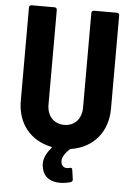

<svg xmlns="http://www.w3.org/2000/svg" viewBox="-59 -744 677 969"><g transform="rotate(5 279.5 -260.0)"><path d="M365 -688V-208C365 -151 330 -113 278 -113C225 -113 190 -151 190 -208V-688C190 -695 185 -700 178 -700H61C54 -700 49 -695 49 -688V-215C49 -100 116 -19 222 3C226 4 227 6 224 9C200 36 187 64 187 92C187 101 189 109 191 118C203 167 244 180 282 180C302 180 322 176 336 172C342 169 345 166 345 160C345 159 345 158 345 157L338 109C337 102 334 100 329 100C328 100 325 100 323 101C319 102 315 103 310 103C294 103 280 92 280 69C280 50 294 28 317 7C319 6 321 5 323 5C434 -13 506 -96 506 -215V-688C506 -695 501 -700 494 -700H377C370 -700 365 -695 365 -688Z"/></g></svg>

Font: Barlow Semi Condensed
Style: Bold
Weight: 700
Width: 4
Designer: Jeremy Tribby
Foundry: Tribby Type
Version: Version 1.422;hotconv 1.0.109;makeotfexe 2.5.65596